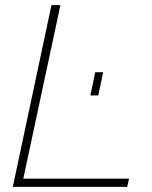

<svg xmlns="http://www.w3.org/2000/svg" viewBox="-20 -730 593 750"><path d="M181 -710H216L71 -32H484L477 0H30ZM333 -357 352 -448H383L364 -357Z"/></svg>

Font: Raleway ExtraLight
Style: Italic
Weight: 200
Italic angle: -12°
Designer: Matt McInerney, Pablo Impallari, Rodrigo Fuenzalida
Foundry: Matt McInerney, Pablo Impallari, Rodrigo Fuenzalida
Version: Version 4.026